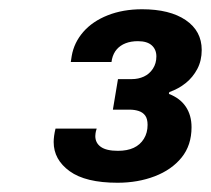

<svg xmlns="http://www.w3.org/2000/svg" viewBox="-20 -823 456 415"><path d="M234 -428Q165 -428 130.5 -453Q96 -478 96 -516Q96 -522 97 -529.5Q98 -537 100 -545H189Q187 -539 186.5 -535Q186 -531 186 -529Q186 -514 198 -505.5Q210 -497 235 -497Q255 -497 269 -503.5Q283 -510 291 -523Q299 -536 299 -553Q299 -566 294 -573Q289 -580 280 -583Q271 -586 260 -586H224L235 -652H265Q279 -652 291 -657.5Q303 -663 310.5 -674.5Q318 -686 318 -701Q318 -716 308 -725Q298 -734 278 -734Q263 -734 251.5 -729.5Q240 -725 232.5 -716.5Q225 -708 222 -695L221 -689H133L135 -702Q140 -731 160 -754Q180 -777 213 -790Q246 -803 287 -803Q347 -803 381.5 -779.5Q416 -756 416 -715Q416 -692 406.5 -674Q397 -656 381.5 -643.5Q366 -631 346 -624L345 -620Q369 -611 381.5 -592.5Q394 -574 394 -548Q394 -509 372.5 -482.5Q351 -456 314.5 -442Q278 -428 234 -428Z"/></svg>

Font: Archivo SemiBold ExtraBold
Style: Italic
Weight: 800
Italic angle: -10°
Version: Version 2.001